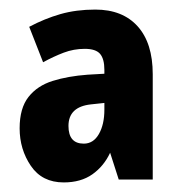

<svg xmlns="http://www.w3.org/2000/svg" viewBox="-20 -742 379 401"><path d="M179 -722Q236 -722 267.5 -687Q299 -652 299 -587V-367H228L210 -423Q197 -395 173 -378Q149 -361 113 -361Q68 -361 44.5 -395.5Q21 -430 21 -474Q21 -516 39.5 -539.5Q58 -563 90 -573Q122 -583 163 -586L198 -588V-596Q198 -619 189 -629.5Q180 -640 157 -640Q134 -640 113 -632Q92 -624 70 -612L41 -686Q73 -703 106 -712.5Q139 -722 179 -722ZM170 -524Q123 -519 123 -479Q123 -442 155 -442Q175 -442 186.5 -462Q198 -482 198 -513V-527Z"/></svg>

Font: Noto Sans Ethiopic ExtraCondensed ExtraBold
Style: Regular
Weight: 800
Width: 2
Designer: Monotype Design Team
Foundry: Monotype Imaging Inc.
Version: Version 2.102; ttfautohint (v1.8.4.7-5d5b)